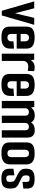

<svg xmlns="http://www.w3.org/2000/svg" viewBox="1108 -1628 524 2784"><g transform="rotate(90 1370.0 -236.0)"><path d="M134 0 -2 -470H98L173 -182L171 -192L237 -470H338L202 0Z M521 5Q455 5 421.5 -11Q388 -27 376 -54Q364 -81 364 -113V-358Q364 -391 376 -417.5Q388 -444 422.5 -460Q457 -476 524 -476Q584 -476 619 -460.5Q654 -445 668.5 -419Q683 -393 683 -360V-266L577 -259V-340Q577 -361 564.5 -377.5Q552 -394 523 -394Q495 -394 482.5 -378Q470 -362 470 -340V-133Q470 -112 482 -97Q494 -82 520 -82Q551 -82 564 -97.5Q577 -113 577 -136V-169L683 -177V-117Q683 -82 668 -54.5Q653 -27 618 -11Q583 5 521 5ZM376 -216V-273H683V-216Z M756 0V-470H843L853 -421Q868 -449 894.5 -463Q921 -477 946 -477Q973 -477 987 -474.5Q1001 -472 1010 -467L1005 -375Q994 -379 976.5 -381.5Q959 -384 937 -384Q910 -384 889 -368.5Q868 -353 862 -321V0Z M1207 5Q1141 5 1107.5 -11Q1074 -27 1062 -54Q1050 -81 1050 -113V-358Q1050 -391 1062 -417.5Q1074 -444 1108.5 -460Q1143 -476 1210 -476Q1270 -476 1305 -460.5Q1340 -445 1354.5 -419Q1369 -393 1369 -360V-266L1263 -259V-340Q1263 -361 1250.5 -377.5Q1238 -394 1209 -394Q1181 -394 1168.5 -378Q1156 -362 1156 -340V-133Q1156 -112 1168 -97Q1180 -82 1206 -82Q1237 -82 1250 -97.5Q1263 -113 1263 -136V-169L1369 -177V-117Q1369 -82 1354 -54.5Q1339 -27 1304 -11Q1269 5 1207 5ZM1062 -216V-273H1369V-216Z M1442 0V-471H1529L1539 -422Q1554 -449 1582.5 -463.5Q1611 -478 1650 -478Q1690 -478 1713 -466Q1736 -454 1746.5 -435.5Q1757 -417 1759 -396L1737 -376Q1745 -419 1765 -440.5Q1785 -462 1811.5 -470Q1838 -478 1863 -478Q1910 -478 1933.5 -461.5Q1957 -445 1965 -421.5Q1973 -398 1973 -376V0H1867V-337Q1867 -367 1853.5 -380Q1840 -393 1815 -393Q1791 -393 1776 -380Q1761 -367 1761 -337V0H1655V-341Q1655 -368 1641.5 -380.5Q1628 -393 1601 -393Q1579 -393 1566.5 -382Q1554 -371 1548 -352V0Z M2200 5Q2134 5 2100.5 -11Q2067 -27 2055 -54Q2043 -81 2043 -113V-358Q2043 -391 2055 -417.5Q2067 -444 2101.5 -460Q2136 -476 2203 -476Q2263 -476 2298 -460.5Q2333 -445 2347.5 -419Q2362 -393 2362 -360V-117Q2362 -82 2347 -54.5Q2332 -27 2297 -11Q2262 5 2200 5ZM2199 -82Q2230 -82 2243 -97.5Q2256 -113 2256 -136V-340Q2256 -361 2243.5 -377.5Q2231 -394 2202 -394Q2174 -394 2161.5 -378Q2149 -362 2149 -340V-133Q2149 -112 2161 -97Q2173 -82 2199 -82Z M2564 6Q2489 6 2457 -23.5Q2425 -53 2425 -106V-169L2520 -182V-111Q2520 -100 2523.5 -89Q2527 -78 2537 -71.5Q2547 -65 2567 -65Q2590 -65 2602.5 -75Q2615 -85 2615 -111Q2615 -148 2609.5 -165.5Q2604 -183 2579 -195Q2571 -200 2559.5 -205Q2548 -210 2536 -216Q2524 -222 2513 -227.5Q2502 -233 2495 -237Q2465 -254 2450 -270Q2435 -286 2430 -303.5Q2425 -321 2425 -342V-361Q2425 -421 2460 -448.5Q2495 -476 2571 -476Q2647 -476 2679.5 -451Q2712 -426 2712 -370V-313L2616 -300V-360Q2616 -385 2604.5 -394.5Q2593 -404 2568 -404Q2548 -404 2537.5 -397.5Q2527 -391 2524 -380.5Q2521 -370 2521 -359Q2521 -328 2526 -316Q2531 -304 2547 -293Q2555 -288 2569 -281Q2583 -274 2602 -265Q2621 -256 2644 -244Q2682 -226 2697 -201Q2712 -176 2712 -131V-116Q2712 -54 2680.5 -24Q2649 6 2564 6Z"/></g></svg>

Font: Smooch Sans
Style: Bold
Weight: 700
Designer: Robert E. Leuschke
Foundry: Robert E. Leuschke
Version: Version 1.010